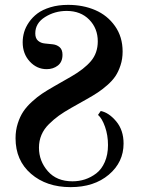

<svg xmlns="http://www.w3.org/2000/svg" viewBox="-20 -750 582 789"><path d="M259.8 -730Q321.3 -730 371.3 -708.5Q421.4 -687 452.6 -642.8Q483.9 -598.6 483.9 -538.1Q483.9 -507.8 475.3 -481.7Q466.8 -455.6 454.3 -437Q441.9 -418.5 420.9 -400.1Q399.9 -381.8 381.8 -369.9Q363.8 -357.9 336.9 -342.8L272 -306.2Q242.7 -289.6 221.9 -274.7Q201.2 -259.8 180.9 -239.7Q160.6 -219.7 150.4 -195.6Q140.1 -171.4 140.1 -143.1Q140.1 -88.4 176.5 -46.6Q212.9 -4.9 277.8 -4.9Q304.7 -4.9 329.3 -12.9Q354 -21 375.7 -37.6Q397.5 -54.2 410.6 -84.2Q423.8 -114.3 423.8 -153.8Q423.8 -194.3 411.6 -229Q399.4 -263.7 382.8 -277.8L394 -293.9Q427.7 -287.1 457.8 -251Q487.8 -214.8 487.8 -160.2Q487.8 -83.5 427.2 -32.2Q366.7 19 270 19Q170.9 19 107.4 -35.9Q43.9 -90.8 43.9 -182.1Q43.9 -214.4 53 -242.7Q62 -271 75.7 -291.5Q89.4 -312 111.3 -332Q133.3 -352.1 153.1 -365.2Q172.9 -378.4 200.2 -394L272 -435.1Q325.7 -465.8 353.8 -499Q381.8 -532.2 381.8 -580.1Q381.8 -633.3 346.7 -669.2Q311.5 -705.1 253.9 -705.1Q205.1 -705.1 165 -679.9Q125 -654.8 125 -612.8Q125 -592.3 136.5 -582.5Q147.9 -572.8 164.3 -571.3Q180.7 -569.8 197.3 -567.9Q213.9 -565.9 225.3 -555.9Q236.8 -545.9 236.8 -524.9Q236.8 -495.6 217.8 -480.7Q198.7 -465.8 171.9 -465.8Q131.3 -465.8 102.3 -497.3Q73.2 -528.8 73.2 -576.2Q73.2 -597.2 79.1 -617.7Q85 -638.2 99.1 -658.7Q113.3 -679.2 134 -694.8Q154.8 -710.4 187.3 -720.2Q219.7 -730 259.8 -730Z"/></svg>

Font: Flanker Steampunk
Style: Bold
Weight: 700
Designer: Alexey Kryukov, Leonardo Di Lena
Foundry: Alexey Kryukov, Leonardo Di Lena
Version: 1.210